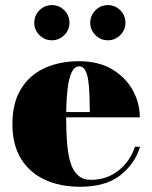

<svg xmlns="http://www.w3.org/2000/svg" viewBox="-20 -704 582 734"><path d="M285.5 10Q210 10 151.8 -16.8Q93.5 -43.5 60.5 -96.8Q27.5 -150 27.5 -230Q27.5 -310 59.8 -363.2Q92 -416.5 149.5 -443.2Q207 -470 282.5 -470Q357 -470 408.8 -439Q460.5 -408 487.5 -359Q514.5 -310 514.5 -255.5H94V-275.5H323.5Q323 -310 322 -341.5Q321 -373 317.2 -397.5Q313.5 -422 305.2 -436.2Q297 -450.5 282.5 -450.5Q268 -450.5 258.2 -435.2Q248.5 -420 243 -393Q237.5 -366 235.2 -329.5Q233 -293 233 -250Q233 -196 236.8 -152.8Q240.5 -109.5 250.5 -79.2Q260.5 -49 279.2 -32.8Q298 -16.5 327.5 -16.5Q388 -16.5 432.8 -52Q477.5 -87.5 496 -143H515.5Q496 -78 440 -34Q384 10 285.5 10ZM392 -550Q364.5 -550 344.8 -569.8Q325 -589.5 325 -617Q325 -645 344.8 -664.8Q364.5 -684.5 392.5 -684.5Q420 -684.5 439.8 -664.8Q459.5 -645 459.5 -617Q459.5 -589.5 439.8 -569.8Q420 -550 392 -550ZM178 -550Q150.5 -550 130.8 -569.8Q111 -589.5 111 -617Q111 -645 130.8 -664.8Q150.5 -684.5 178.5 -684.5Q206 -684.5 225.8 -664.8Q245.5 -645 245.5 -617Q245.5 -589.5 225.8 -569.8Q206 -550 178 -550Z"/></svg>

Font: Bodoni Moda Black
Style: Regular
Weight: 900
Version: Version 2.005